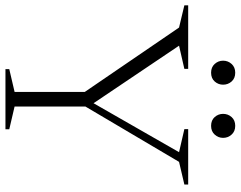

<svg xmlns="http://www.w3.org/2000/svg" viewBox="-111 -773 882 704"><g transform="rotate(90 330.0 -421.0)"><path d="M79 -636.5 -2.5 -656V-670H230.5V-656L145.5 -636.5L356.5 -323L536 -636.5L451.5 -656V-670H654.5V-656L571.5 -636.5L368.5 -293V-33.5L452 -14V0H231.5V-14L315 -33.5V-291ZM244.5 -754Q224.5 -754 212.5 -767.2Q200.5 -780.5 200.5 -798Q200.5 -816 212.5 -829.2Q224.5 -842.5 244.5 -842.5Q265 -842.5 276.8 -829.2Q288.5 -816 288.5 -798Q288.5 -780.5 276.8 -767.2Q265 -754 244.5 -754ZM439.5 -754Q419 -754 407.2 -767.2Q395.5 -780.5 395.5 -798Q395.5 -816 407.2 -829.2Q419 -842.5 439.5 -842.5Q459.5 -842.5 471.5 -829.2Q483.5 -816 483.5 -798Q483.5 -780.5 471.5 -767.2Q459.5 -754 439.5 -754Z"/></g></svg>

Font: Newsreader Text Light
Style: Regular
Weight: 300
Designer: Hugues Gentile
Foundry: Production Type
Version: Version 1.002